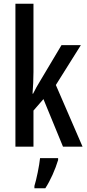

<svg xmlns="http://www.w3.org/2000/svg" viewBox="-20 -780 461 1021"><path d="M158 -397V-760H62V0H158V-192L211 -253L315 0H419L277 -328L410 -540H307L192 -347C180 -328 168 -306 156 -282H153C156 -319 158 -357 158 -397ZM289 71V61H193C189 101 174 174 163 209V221H221C248 180 274 121 289 71Z"/></svg>

Font: Noto Sans Hebrew ExtraCondensed Medium
Style: Regular
Weight: 500
Width: 2
Designer: Monotype Design Team
Foundry: Monotype Imaging Inc.
Version: Version 2.004